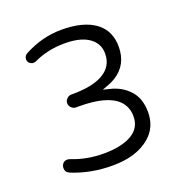

<svg xmlns="http://www.w3.org/2000/svg" viewBox="-124 -793 861 904"><g transform="rotate(-20 306.5 -341.0)"><path d="M506.8 -515.6Q506.8 -595.7 449.2 -638.7Q389.6 -682.6 280.3 -682.6Q182.6 -682.6 91.8 -633.8Q76.2 -625 76.2 -608.4Q76.2 -596.7 84.5 -588.9Q92.8 -581.1 103.5 -581.1Q109.4 -581.1 117.2 -584Q187.5 -617.2 272.5 -617.2Q366.2 -617.2 408.2 -575.2Q435.5 -547.9 435.5 -506.8Q435.5 -443.4 379.9 -411.1Q327.1 -379.9 225.6 -379.9H219.7Q207 -379.9 197.3 -370.1Q190.4 -363.3 189 -357.4Q187.5 -351.6 187.5 -347.7Q187.5 -335 197.3 -325.2Q207 -315.4 219.7 -315.4H235.4Q376 -315.4 428.7 -262.7Q460 -231.4 460 -183.6Q460 -123 405.3 -93.8Q354.5 -66.4 269.5 -66.4Q184.6 -66.4 111.3 -95.7Q103.5 -98.6 96.7 -98.6Q83 -98.6 75.2 -89.8Q66.4 -80.1 66.4 -66.4Q66.4 -45.9 86.9 -37.1Q179.7 1 289.1 1Q409.2 1 476.6 -56.6Q531.2 -102.5 531.2 -178.7Q531.2 -248 494.1 -288.1Q457 -329.1 398.4 -342.8L367.2 -350.6Q407.2 -365.2 417 -370.1Q426.8 -375 434.6 -379.9Q506.8 -424.8 506.8 -515.6Z"/></g></svg>

Font: FakePearl
Style: ExtraLight
Weight: 300
Version: Version 1.2